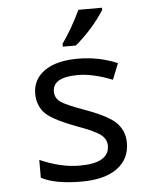

<svg xmlns="http://www.w3.org/2000/svg" viewBox="-54 -812 709 869"><g transform="rotate(-5 300.0 -378.0)"><path d="M99.1 -23.9V-105Q193.4 -63 279.8 -63Q414.1 -63 414.1 -142.1Q414.1 -169.9 390.1 -190.4Q366.2 -210.9 279.8 -242.2Q166 -284.7 136.5 -320.1Q106.9 -355.5 106.9 -403.8Q106.9 -470.2 161.4 -508.1Q215.8 -545.9 312 -545.9Q408.7 -545.9 492.2 -509.8L462.9 -437Q374 -472.2 307.1 -472.2Q191.9 -472.2 191.9 -407.2Q191.9 -377.4 216.6 -359.6Q241.2 -341.8 330.1 -310.1Q433.1 -272.5 467 -236.1Q501 -199.7 501 -147Q501 -73.7 443.8 -32Q386.7 9.8 282.2 9.8Q161.1 9.8 99.1 -23.9ZM250 -619.1Q295.9 -684.1 335 -766.1H441.9V-755.9Q387.2 -671.4 309.1 -606H250Z"/></g></svg>

Font: WenQuanYi Micro Hei Mono
Style: Regular
Weight: 400
Foundry: Ascender Corporation
Version: Version 0.2.0-beta